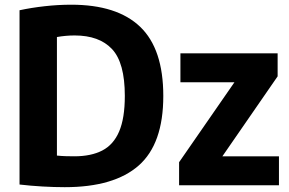

<svg xmlns="http://www.w3.org/2000/svg" viewBox="-20 -768 1197 796"><path d="M248.5 8Q204.5 8 156.2 5.2Q108 2.5 61 -3V-725.5Q109.5 -736 165 -742.2Q220.5 -748.5 275.5 -748.5Q465.5 -748.5 561.2 -656.8Q657 -565 657 -370Q657 -171.5 555 -81.8Q453 8 248.5 8ZM288.5 -120Q357.5 -120 404 -144Q450.5 -168 474 -223Q497.5 -278 497.5 -370.5Q497.5 -508 444.5 -564.5Q391.5 -621 289.5 -621Q253 -621 216 -614.5V-123Q236 -121 253.8 -120.5Q271.5 -120 288.5 -120ZM722.5 0V-95.5L952 -427H728V-547H1131V-451.5L902 -120H1136.5V0Z"/></svg>

Font: Encode Sans SemiCondensed SemiCondensed
Style: Bold
Weight: 700
Width: 4
Designer: Multiple Designers
Foundry: Impallari Type
Version: Version 3.000; ttfautohint (v1.8.3) -l 8 -r 50 -G 200 -x 14 